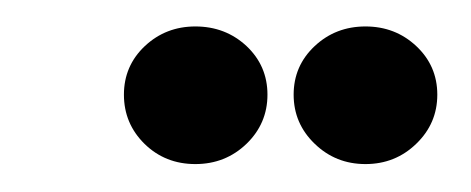

<svg xmlns="http://www.w3.org/2000/svg" viewBox="-20 -590 351 143"><path d="M179.2 -519.5Q179.2 -498 163.6 -482.9Q147.9 -467.8 125.5 -467.8Q103 -467.8 87.6 -482.9Q72.3 -498 72.3 -519.5Q72.3 -541 87.9 -555.7Q103.5 -570.3 125.5 -570.3Q147.9 -570.3 163.6 -555.7Q179.2 -541 179.2 -519.5ZM305.7 -519.5Q305.7 -498 290 -482.9Q274.4 -467.8 252.2 -467.8Q230 -467.8 214.4 -482.9Q198.7 -498 198.7 -519.5Q198.7 -541 214.4 -555.7Q230 -570.3 252.2 -570.3Q274.4 -570.3 290 -555.7Q305.7 -541 305.7 -519.5Z"/></svg>

Font: Dyuthi
Style: Regular
Weight: 400
Designer: Hiran Venugopalan, Hussain K H and Suresh P for Sawthanthra Malayalam Computing (SMC)
Version: Version 3.0.0+20221109